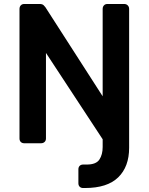

<svg xmlns="http://www.w3.org/2000/svg" viewBox="-20 -720 747 965"><path d="M398 225Q387 225 380.5 218.5Q374 212 374 201V131Q374 120 380.5 113.5Q387 107 398 107H416Q463 107 479.5 82Q496 57 496 19V-20L211 -454V-24Q211 -13 204 -6.5Q197 0 186 0H102Q91 0 84.5 -6.5Q78 -13 78 -24V-675Q78 -686 84.5 -693Q91 -700 102 -700H179Q193 -700 199.5 -693.5Q206 -687 208 -684L496 -236V-675Q496 -686 502.5 -693Q509 -700 520 -700H604Q615 -700 622 -693Q629 -686 629 -675V23Q629 118 574 171.5Q519 225 407 225Z"/></svg>

Font: Fz Rubik Med
Style: Regular
Weight: 500
Designer: Hubert and Fischer
Foundry: Hubert and Fischer
Version: Vit hóa bi FontZin.com